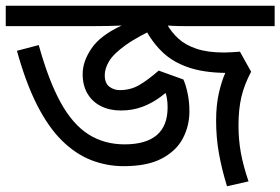

<svg xmlns="http://www.w3.org/2000/svg" viewBox="-30 -642 977 669"><path d="M401 -63Q342 -63 288 -84Q234 -105 186.5 -151.5Q139 -198 99.5 -275.5Q60 -353 29 -465L105 -485Q139 -362 181 -285.5Q223 -209 278 -174Q333 -139 404 -139Q478 -139 516 -171Q554 -203 554 -268Q554 -299 546 -321Q538 -343 530 -358H590Q562 -329 531.5 -306Q501 -283 466.5 -270Q432 -257 391 -257Q352 -257 322 -272Q292 -287 275 -315.5Q258 -344 258 -384Q258 -428 289 -473.5Q320 -519 394 -553Q374 -552 348.5 -551.5Q323 -551 298 -551H-10V-622H927V-551H614Q590 -551 571 -552Q552 -553 535 -554Q451 -516 408 -485Q365 -454 350 -428.5Q335 -403 335 -380Q335 -352 351 -340Q367 -328 387 -328Q425 -328 455 -345.5Q485 -363 523 -396L609 -365Q618 -345 624 -315.5Q630 -286 630 -254Q630 -204 607.5 -160.5Q585 -117 534.5 -90Q484 -63 401 -63ZM801 -205Q801 -156 809 -111Q817 -66 836 -10L761 7Q743 -51 733 -106.5Q723 -162 723 -222Q723 -275 732.5 -317Q742 -359 755 -388Q679 -389 625.5 -407.5Q572 -426 536 -460.5Q500 -495 475 -543L551 -559Q567 -530 591.5 -507.5Q616 -485 655 -472Q694 -459 751 -459Q765 -459 778 -460Q791 -461 806 -462L845 -392Q821 -347 811 -304Q801 -261 801 -205Z"/></svg>

Font: lbangla05
Style: Book
Weight: 400
Designer: Jelle Bosma - Monotype Design Team
Foundry: Monotype Imaging Inc.
Version: Version 2.003